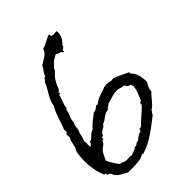

<svg xmlns="http://www.w3.org/2000/svg" viewBox="-367 -1188 1597 1597"><g transform="rotate(-45 431.5 -389.0)"><path d="M814.5 -192.4V-179.7Q814.5 -173.8 813.5 -168.9Q811.5 -167 807.1 -159.2Q802.7 -151.4 800.8 -148.4Q793 -133.8 789.1 -121.1Q785.2 -108.4 785.2 -91.8Q770.5 -78.1 757.8 -63Q745.1 -47.9 732.9 -32.7Q720.7 -17.6 707 -3.9Q693.4 9.8 675.8 19.5Q671.9 30.3 664.6 36.6Q657.2 43 655.3 54.7Q623 79.1 590.3 104.5Q557.6 129.9 523.9 152.8Q490.2 175.8 453.6 194.8Q417 213.9 377.9 225.6Q377 226.6 373.5 227.5Q370.1 228.5 368.2 228.5Q363.3 228.5 361.3 222.7Q333 240.2 298.8 244.6Q264.6 249 232.4 249Q215.8 249 200.2 248.5Q184.6 248 168 248Q152.3 237.3 136.2 229.5Q120.1 221.7 106 212.4Q91.8 203.1 80.6 189.9Q69.3 176.8 63.5 156.2Q54.7 149.4 49.3 145Q43.9 140.6 32.2 141.6Q31.2 136.7 33.7 134.8Q36.1 132.8 35.2 127.9Q33.2 123 27.8 122.1Q22.5 121.1 17.6 121.1Q-2 75.2 -10.7 26.9Q-19.5 -21.5 -19.5 -71.3Q-19.5 -100.6 -16.6 -129.4Q-13.7 -158.2 -6.8 -186.5Q2.9 -196.3 7.3 -211.4Q11.7 -226.6 14.6 -243.2Q17.6 -259.8 22 -275.4Q26.4 -291 35.2 -301.8Q32.2 -311.5 32.2 -324.2Q32.2 -332 35.6 -339.8Q39.1 -347.7 48.8 -347.7Q46.9 -354.5 47.4 -364.3Q47.9 -374 45.9 -378.9Q56.6 -403.3 64.9 -429.2Q73.2 -455.1 82 -481Q90.8 -506.8 101.1 -531.7Q111.3 -556.6 126 -579.1Q129.9 -608.4 140.6 -632.8Q151.4 -657.2 164.6 -680.2Q177.7 -703.1 191.4 -726.1Q205.1 -749 213.9 -775.4Q220.7 -776.4 223.6 -780.8Q226.6 -785.2 229.5 -790.5Q232.4 -795.9 236.3 -799.3Q240.2 -802.7 249 -802.7Q252 -814.5 257.8 -824.7Q263.7 -835 270.5 -844.2Q277.3 -853.5 283.7 -862.8Q290 -872.1 293.9 -883.8Q308.6 -894.5 324.7 -903.3Q340.8 -912.1 355.5 -922.4Q370.1 -932.6 381.8 -945.3Q393.6 -958 399.4 -977.5Q430.7 -986.3 456.5 -1001.5Q482.4 -1016.6 510.7 -1027.3Q521.5 -1027.3 520.5 -1023.4Q519.5 -1019.5 519.5 -1013.7Q519.5 -1008.8 522.5 -1005.9Q532.2 -1001 541 -1001Q548.8 -1001 556.6 -1002Q564.5 -1002.9 573.2 -1002.9H582Q583 -999 583 -995.1V-987.3Q583 -960 568.8 -931.6Q554.7 -903.3 532.2 -886.7V-873Q528.3 -873 525.9 -870.6Q523.4 -868.2 521 -865.2Q518.6 -862.3 515.6 -860.4Q512.7 -858.4 507.8 -859.4Q505.9 -853.5 505.9 -848.6Q505.9 -845.7 506.3 -843.3Q506.8 -840.8 507.8 -837.9Q500 -837.9 494.6 -840.8Q489.3 -843.8 487.3 -851.6Q476.6 -857.4 462.9 -860.4Q449.2 -863.3 441.4 -873Q430.7 -866.2 414.6 -857.4Q398.4 -848.6 388.7 -841.8L378.9 -831.1Q367.2 -817.4 356 -807.1Q344.7 -796.9 339.8 -779.3Q308.6 -753.9 287.6 -722.2Q266.6 -690.4 255.9 -653.3Q248 -649.4 245.1 -640.6Q242.2 -631.8 231.4 -631.8V-629.9Q231.4 -626 233.4 -624Q235.4 -622.1 235.4 -618.2V-614.3H232.4Q228.5 -614.3 225.6 -613.3Q222.7 -612.3 220.7 -611.3Q218.8 -595.7 213.4 -580.6Q208 -565.4 202.1 -550.8Q196.3 -536.1 192.4 -521.5Q188.5 -506.8 189.5 -492.2Q182.6 -490.2 181.2 -485.4Q179.7 -480.5 174.8 -477.5Q174.8 -462.9 169.4 -449.2Q164.1 -435.5 158.2 -421.4Q152.3 -407.2 148.4 -393.6Q144.5 -379.9 147.5 -365.2Q138.7 -354.5 135.7 -341.8Q132.8 -329.1 131.3 -315.9Q129.9 -302.7 127.4 -289.6Q125 -276.4 116.2 -266.6Q114.3 -245.1 108.9 -227.5Q103.5 -210 94.7 -190.4Q99.6 -182.6 99.6 -170.9Q99.6 -164.1 98.6 -157.2Q97.7 -150.4 97.7 -142.6Q97.7 -131.8 101.6 -124Q121.1 -130.9 126 -155.3Q141.6 -158.2 151.4 -166Q161.1 -173.8 169.9 -183.1Q178.7 -192.4 189 -200.2Q199.2 -208 213.9 -210.9Q237.3 -239.3 265.6 -261.2Q293.9 -283.2 322.3 -305.7H325.2Q337.9 -305.7 353 -314.5Q368.2 -323.2 375 -334H377Q379.9 -334 382.3 -332Q384.8 -330.1 387.7 -330.1H391.6Q398.4 -335 404.3 -339.4Q410.2 -343.8 417 -347.7Q436.5 -360.4 459 -367.7Q481.4 -375 503.9 -382.8Q518.6 -388.7 532.7 -393.1Q546.9 -397.5 563.5 -397.5Q577.1 -397.5 590.8 -393.6Q604.5 -389.6 619.1 -389.6Q627 -389.6 637.7 -392.6Q670.9 -379.9 702.6 -364.3Q734.4 -348.6 766.6 -334V-327.1Q766.6 -323.2 767.1 -319.8Q767.6 -316.4 771.5 -313.5Q774.4 -308.6 778.3 -304.7Q782.2 -300.8 786.1 -295.9Q800.8 -273.4 807.6 -245.6Q814.5 -217.8 814.5 -192.4ZM710.9 -232.4 705.1 -242.2Q702.1 -247.1 701.2 -252.9Q691.4 -252.9 685.1 -256.3Q678.7 -259.8 674.3 -265.1Q669.9 -270.5 665.5 -276.4Q661.1 -282.2 655.3 -288.1H646.5Q638.7 -288.1 631.8 -290L619.1 -293.9Q613.3 -295.9 606 -297.9Q598.6 -299.8 587.9 -299.8Q553.7 -299.8 522.5 -289.1Q491.2 -278.3 459 -271.5Q451.2 -260.7 439.9 -255.9Q428.7 -251 423.8 -239.3Q404.3 -237.3 389.6 -230.5Q375 -223.6 362.8 -214.8Q350.6 -206.1 337.4 -196.8Q324.2 -187.5 307.6 -182.6Q302.7 -170.9 293 -164.6Q283.2 -158.2 272.5 -152.3Q261.7 -146.5 252.9 -138.7Q244.1 -130.9 242.2 -117.2Q235.4 -111.3 223.6 -113.3Q221.7 -107.4 221.7 -102.5Q221.7 -99.6 222.2 -97.2Q222.7 -94.7 223.6 -91.8H220.7Q211.9 -91.8 208 -88.4Q204.1 -85 201.7 -80.1Q199.2 -75.2 196.8 -69.8Q194.3 -64.5 189.5 -60.5Q177.7 -52.7 168 -44.9Q146.5 -27.3 133.3 -2.4Q120.1 22.5 109.4 47.9Q134.8 105.5 174.8 153.3Q176.8 152.3 180.7 152.3Q192.4 152.3 204.6 160.2Q216.8 168 237.3 168Q245.1 168 253.4 167.5Q261.7 167 269.5 167Q276.4 167 282.2 167.5Q288.1 168 293.9 169.9Q310.5 163.1 329.1 157.2Q347.7 151.4 361.3 138.7H377.9Q388.7 128.9 395.5 125Q402.3 121.1 417 121.1Q433.6 105.5 449.2 94.7Q464.8 84 487.3 79.1Q491.2 64.5 494.6 60.5Q498 56.6 514.6 57.6Q545.9 23.4 581.5 -5.4Q617.2 -34.2 648.4 -68.4V-73.2Q648.4 -78.1 649.9 -82.5Q651.4 -86.9 652.3 -91.8Q658.2 -91.8 661.1 -94.2Q664.1 -96.7 668.9 -98.6Q683.6 -132.8 695.8 -163.6Q708 -194.3 710.9 -232.4Z"/></g></svg>

Font: RockSalt
Style: Regular
Weight: 400
Designer: Squid
Foundry: Font Diner, Inc DBA Sideshow
Version: Version 1.000